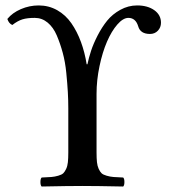

<svg xmlns="http://www.w3.org/2000/svg" viewBox="-20 -678 617 700"><path d="M131.8 2Q127.4 -2.4 127.4 -14.4Q127.4 -26.4 131.8 -30.8Q154.8 -31.7 167.2 -32.7Q179.7 -33.7 192.4 -37.4Q205.1 -41 210.7 -46.4Q216.3 -51.8 221.2 -62.3Q226.1 -72.8 227.5 -86.7Q229 -100.6 229 -122.1V-283.2Q229 -312.5 227.3 -342.5Q225.6 -372.6 221.7 -412.4Q217.8 -452.1 208.7 -485.6Q199.7 -519 187 -548.8Q174.3 -578.6 153.6 -595.7Q132.8 -612.8 106.9 -612.8Q79.1 -612.8 61.8 -607.4Q44.4 -602.1 24.9 -586.9Q12.2 -592.3 6.8 -608.9Q24.9 -631.3 56.2 -644.8Q87.4 -658.2 121.1 -658.2Q157.7 -658.2 188.5 -640.9Q219.2 -623.5 240.2 -593.3Q261.2 -563 275.1 -525.1Q289.1 -487.3 295.9 -443.8H298.8Q303.7 -467.3 312 -492.7Q320.3 -518.1 335.9 -548.6Q351.6 -579.1 370.8 -602.8Q390.1 -626.5 418.9 -642.3Q447.8 -658.2 480 -658.2Q518.1 -658.2 542.5 -640.9Q566.9 -623.5 566.9 -595.2Q566.9 -578.1 555.7 -566.2Q544.4 -554.2 526.9 -554.2Q491.7 -554.2 483.9 -582Q474.6 -612.8 448.2 -612.8Q428.7 -612.8 407.7 -588.6Q386.7 -564.5 370.1 -526.1Q353.5 -487.8 342.8 -436.8Q332 -385.7 332 -335.9V-122.1Q332 -100.6 333.5 -86.7Q335 -72.8 339.8 -62.3Q344.7 -51.8 350.3 -46.4Q356 -41 368.7 -37.4Q381.3 -33.7 393.8 -32.7Q406.2 -31.7 429.2 -30.8Q433.6 -26.4 433.6 -14.4Q433.6 -2.4 429.2 2Q329.6 0 280.8 0Q229.5 0 131.8 2Z"/></svg>

Font: Common Serif Medium
Style: Regular
Weight: 500
Designer: Philipp H. Poll, Khaled Hosny
Foundry: Stefan Peev, Context Ltd.
Version: Version 1.026